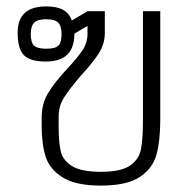

<svg xmlns="http://www.w3.org/2000/svg" viewBox="-20 -564 585 599"><path d="M110 -171V-197Q110 -241 130.5 -274.5Q151 -308 190 -350Q222 -384 237.5 -407.5Q253 -431 253 -459V-483L212 -459V-458Q212 -372 123 -372Q73 -372 54 -392.5Q35 -413 35 -462Q35 -544 124 -544Q157 -544 176.5 -533.5Q196 -523 204 -500L253 -529H307V-462Q307 -427 288.5 -398Q270 -369 234 -330Q198 -288 180.5 -261Q163 -234 163 -200V-171Q163 -120 169.5 -92Q176 -64 204.5 -46Q233 -28 295 -28Q357 -28 385 -47Q413 -66 419.5 -97Q426 -128 426 -191V-529H480V-191Q480 -124 468 -81Q456 -38 415.5 -11.5Q375 15 295 15Q216 15 175.5 -10.5Q135 -36 122.5 -75Q110 -114 110 -171ZM172 -458Q172 -483 161.5 -493.5Q151 -504 124 -504Q98 -504 87 -493.5Q76 -483 76 -458Q76 -431 86.5 -421.5Q97 -412 124 -412Q152 -412 162 -421.5Q172 -431 172 -458Z"/></svg>

Font: Pridi ExtraLight
Style: Regular
Weight: 275
Designer: Katatrad Team
Foundry: CadsonDemak
Version: Version 1.001